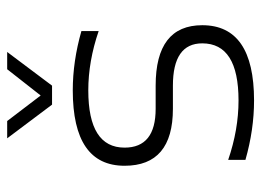

<svg xmlns="http://www.w3.org/2000/svg" viewBox="-118 -620 738 543"><g transform="rotate(-90 251.5 -349.0)"><path d="M70.3 -24.4V-73.2Q155.8 -43.9 238.3 -43.9Q399.9 -43.9 399.9 -146.5Q399.9 -229.5 280.3 -229.5H214.8Q53.7 -229.5 53.7 -366.2Q53.7 -512.7 267.1 -512.7Q349.1 -512.7 434.6 -488.3V-439.5Q349.1 -468.8 267.1 -468.8Q105 -468.8 105 -366.2Q105 -278.3 214.8 -278.3H280.3Q451.2 -278.3 451.2 -146.5Q451.2 0 238.3 0Q155.8 0 70.3 -24.4ZM131.3 -698.2H180.2L252.4 -603.5L326.7 -698.2H375.5L280.3 -571.3H226.6Z"/></g></svg>

Font: Voltera Light
Style: Light
Weight: 300
Designer: Bernd Montag
Version: Version 1.301